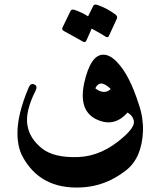

<svg xmlns="http://www.w3.org/2000/svg" viewBox="-20 -648 727 846"><path d="M436 -407Q465 -407 496 -374Q524 -345 547.5 -299Q571 -253 591 -190Q602 -159 606.5 -128.5Q611 -98 610 -70Q605 48 536 102Q489 139 439 157.5Q389 176 336 178Q157 186 79 41Q58 1 57 -56Q55 -142 107 -264Q116 -283 131 -276Q147 -269 137 -249Q90 -156 101 -95Q111 -37 165 6Q218 48 325 44Q431 40 526 -46Q573 -88 570 -113Q567 -137 542 -152Q485 -88 412 -119Q324 -155 351 -282Q379 -408 436 -407ZM468 -256Q443 -280 426 -280Q410 -280 400 -259Q416 -245 436 -243Q454 -242 468 -256ZM391 -622Q395 -630 407 -627Q429 -620 449.5 -609Q470 -598 489 -584Q499 -576 495 -566L460 -490Q455 -479 443 -488Q437 -492 422.5 -500.5Q408 -509 384 -522L360 -468Q355 -458 343 -466Q337 -470 316.5 -481Q296 -492 262 -511Q250 -517 256 -528L291 -600Q295 -608 307 -605Q338 -595 368 -576Z"/></svg>

Font: Amiri
Style: Bold Italic
Weight: 700
Italic angle: 10°
Designer: Khaled Hosny
Version: Version 0.113